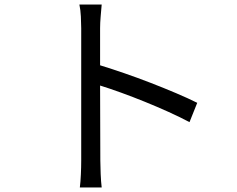

<svg xmlns="http://www.w3.org/2000/svg" viewBox="-20 -794 1040 844"><path d="M813 -257Q772 -279 721 -302Q670 -325 617 -346.5Q564 -368 513 -386.5Q462 -405 420 -418L421 -88Q421 -64 422.5 -29.5Q424 5 427 30H331Q334 6 335.5 -27Q337 -60 337 -88V-670Q337 -691 335.5 -721Q334 -751 329 -774H427Q425 -751 422.5 -722Q420 -693 420 -670V-507Q469 -492 527 -472Q585 -452 643 -429.5Q701 -407 754 -384.5Q807 -362 847 -342Z"/></svg>

Font: SpoqaHanSansJP-Regular
Style: Regular
Weight: 400
Designer: [Source Han Sans]
Ryoko NISHIZUKA  (kana & ideographs); Paul D. Hunt (Latin, Greek & Cyrillic); Wenlong ZHANG  (bopomofo
Foundry: Spoqa (http://bi.spoqa.com)
Version: Version 1.002.20150607